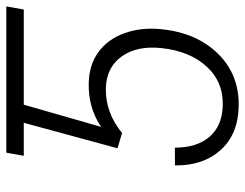

<svg xmlns="http://www.w3.org/2000/svg" viewBox="-102 -648 761 596"><g transform="rotate(-90 278.0 -350.5)"><path d="M115.2 -365.7 194.3 -656.7H91.8L101.6 -710.9H555.7L545.9 -656.7H250.5L181.6 -416.5Q239.7 -456.1 314.9 -455.1Q372.6 -454.6 413.1 -425.5Q453.6 -396.5 472.4 -344.5Q491.2 -292.5 484.9 -230.5Q474.1 -120.1 408.4 -53.5Q342.8 13.2 243.7 10.3Q158.2 8.3 109.6 -45.9Q61 -100.1 62 -187.5H117.2Q117.2 -119.1 150.9 -80.1Q184.6 -41 247.1 -39.1Q320.8 -36.6 368.9 -89.1Q417 -141.6 426.3 -230Q434.1 -304.7 400.6 -352.3Q367.2 -399.9 301.8 -401.9Q226.6 -403.8 162.6 -351.6Z"/></g></svg>

Font: Roboto Light
Style: Italic
Weight: 300
Italic angle: -12°
Designer: Google
Version: Version 2.134; 2016; ttfautohint (v1.6)